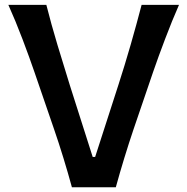

<svg xmlns="http://www.w3.org/2000/svg" viewBox="-20 -787 788 807"><path d="M282.2 0Q266.6 -57.6 246.6 -122.8Q226.6 -188 207.5 -243.2L125 -483.4Q104 -544.9 74.7 -622.1Q45.4 -699.2 15.1 -766.6H174.8Q194.8 -687 221.7 -597.7Q248.5 -508.3 273.4 -429.2L369.6 -127.4H379.9L478 -431.2Q503.9 -511.2 529.1 -598.6Q554.2 -686 575.2 -766.6H732.4Q703.1 -700.2 674.1 -623.5Q645 -546.9 623.5 -484.4L541 -242.7Q522 -186.5 502.4 -122.6Q482.9 -58.6 466.8 0Z"/></svg>

Font: Pinar DS4-Medium
Style: Regular
Weight: 500
Designer: Amin Abedi
Version: Version 2.000